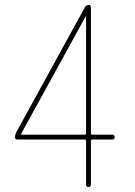

<svg xmlns="http://www.w3.org/2000/svg" viewBox="-20 -750 540 770"><path d="M64.5 -212.9V-210.9Q64.5 -210 65.4 -210H320.3Q325.2 -210 325.2 -214.8V-683.6H324.2H323.2ZM49.8 -190.4Q40 -190.4 40 -200.2Q40 -209 44.9 -218.8L320.3 -720.7Q325.2 -729.5 335 -730Q344.7 -730.5 344.7 -719.7V-214.8Q344.7 -210 349.6 -210H429.7Q439.5 -210 439.9 -200.2Q440.4 -190.4 429.7 -190.4H349.6Q344.7 -190.4 344.7 -184.6V-9.8Q344.7 0 335 0Q325.2 0 325.2 -9.8V-184.6Q325.2 -189.5 320.3 -190.4Z"/></svg>

Font: Rounded Mgen+ 1mn thin
Style: Regular
Weight: 100
Designer: [Source Han Sans]
Ryoko NISHIZUKA  (kana & ideographs); Paul D. Hunt (Latin, Greek & Cyrillic); Wenlong ZHANG  (bopomofo
Version: Version 1.059.20150602